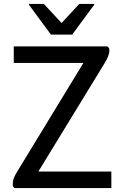

<svg xmlns="http://www.w3.org/2000/svg" viewBox="-20 -956 626 976"><path d="M347 -780 459 -932V-936H383L293 -839L203 -936H127V-932L239 -780ZM175 -84 510 -632C524 -655 536 -678 536 -699C536 -703 535 -708 534 -712L526 -720H50V-636H404L70 -88C54 -62 45 -44 45 -21C45 -17 45 -13 46 -8L54 0H546V-84Z"/></svg>

Font: Kufam Arabic Latin Roman Normal
Style: Regular
Weight: 400
Designer: Wael Morcos & Artur Schmal
Version: Version 1.200;PS 001.200;hotconv 1.0.88;makeotf.lib2.5.64775